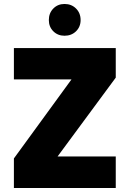

<svg xmlns="http://www.w3.org/2000/svg" viewBox="-20 -947 653 967"><path d="M270 -159H563V0H50V-149L340 -547H50V-705H563V-556ZM305 -767Q271 -767 248.5 -789.5Q226 -812 226 -846Q226 -881 248.5 -904Q271 -927 305 -927Q340 -927 363 -904Q386 -881 386 -846Q386 -812 363 -789.5Q340 -767 305 -767Z"/></svg>

Font: DVN-Poppins ExtBd
Style: Regular
Weight: 800
Designer: Ninad Kale (Devanagari), Jonny Pinhorn (Latin)
Foundry: Indian Type Foundry
Version: 4.004